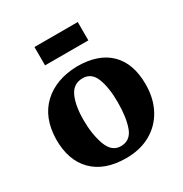

<svg xmlns="http://www.w3.org/2000/svg" viewBox="-180 -911 1012 1060"><g transform="rotate(-30 326.0 -380.5)"><path d="M35 0ZM464 -773V-656H188V-773ZM617 -289Q617 -198 580 -130Q543 -62 476.5 -25Q410 12 322 12Q184 12 109.5 -63.5Q35 -139 37 -274Q40 -408 120 -483.5Q200 -559 336 -563Q473 -563 545 -492Q617 -421 617 -289ZM221 -288Q221 -196 246 -128Q271 -60 328 -60Q389 -60 411.5 -121Q434 -182 434 -280Q434 -372 411 -431.5Q388 -491 332 -491Q272 -491 246.5 -435.5Q221 -380 221 -288Z"/></g></svg>

Font: Martel Heavy
Style: Regular
Weight: 900
Designer: Dan Reynolds
Foundry: Dan Reynolds
Version: Version 1.001; ttfautohint (v1.1) -l 5 -r 5 -G 72 -x 0 -D la